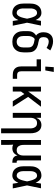

<svg xmlns="http://www.w3.org/2000/svg" viewBox="1244 -2040 1011 3540"><g transform="rotate(90 1750.0 -270.5)"><path d="M220 8Q194 8 169 2Q144 -4 122.5 -18.5Q101 -33 86 -54Q71 -75 62 -99Q53 -123 49.5 -148.5Q46 -174 46 -200V-320Q46 -346 49.5 -371.5Q53 -397 62 -421Q71 -445 86 -466Q101 -487 122.5 -501.5Q144 -516 169 -522Q194 -528 220 -528Q242 -528 263 -519.5Q284 -511 300.5 -495.5Q317 -480 328.5 -461Q340 -442 350 -421Q353 -446 357 -470.5Q361 -495 365 -520H452Q438 -456 425.5 -391.5Q413 -327 399 -263Q414 -198 427 -132Q440 -66 454 0H367Q363 -26 359 -52Q355 -78 351 -103Q342 -83 330 -63Q318 -43 302 -27Q286 -11 264.5 -1.5Q243 8 220 8ZM220 -72Q239 -72 254.5 -85Q270 -98 280 -115Q290 -132 296.5 -150.5Q303 -169 308 -188Q313 -207 317 -226Q321 -245 325 -264Q321 -282 317 -300.5Q313 -319 307.5 -337.5Q302 -356 295.5 -373.5Q289 -391 279.5 -407.5Q270 -424 254.5 -436Q239 -448 220 -448Q206 -448 192 -443Q178 -438 168 -427.5Q158 -417 152 -404Q146 -391 142 -377Q138 -363 137 -348.5Q136 -334 136 -320V-200Q136 -186 137 -171.5Q138 -157 142 -143Q146 -129 152 -116Q158 -103 168 -92.5Q178 -82 192 -77Q206 -72 220 -72Z M750 8Q723 8 696 3Q669 -2 645.5 -15.5Q622 -29 603.5 -49.5Q585 -70 574 -94.5Q563 -119 558.5 -146Q554 -173 554 -200V-275Q554 -298 558 -321Q562 -344 572.5 -364.5Q583 -385 599.5 -401.5Q616 -418 636 -430Q620 -440 608 -455.5Q596 -471 588.5 -489Q581 -507 578 -526.5Q575 -546 575 -565Q575 -588 579 -611Q583 -634 592.5 -655Q602 -676 617 -693.5Q632 -711 652 -722Q672 -733 694.5 -738Q717 -743 740 -743Q785 -743 828 -728.5Q871 -714 910 -692L864 -623Q851 -631 837 -638Q823 -645 808.5 -650.5Q794 -656 778.5 -659.5Q763 -663 748 -663Q730 -663 712.5 -656.5Q695 -650 684 -635.5Q673 -621 669 -603Q665 -585 665 -567Q665 -549 669.5 -531.5Q674 -514 686 -501Q698 -488 716 -483Q734 -478 751 -475L752 -474Q778 -470 803.5 -464Q829 -458 852.5 -447Q876 -436 896 -418Q916 -400 928 -376.5Q940 -353 943 -327Q946 -301 946 -275V-200Q946 -173 941.5 -146Q937 -119 926 -94.5Q915 -70 896.5 -49.5Q878 -29 854.5 -15.5Q831 -2 804 3Q777 8 750 8ZM750 -72Q774 -72 796 -81.5Q818 -91 832 -110.5Q846 -130 851 -153Q856 -176 856 -200V-275Q856 -294 853 -313.5Q850 -333 839 -348.5Q828 -364 811 -374Q794 -384 775.5 -389Q757 -394 738 -397Q719 -400 701 -404Q684 -395 673 -380Q662 -365 655.5 -347.5Q649 -330 646.5 -312Q644 -294 644 -275V-200Q644 -176 649 -153Q654 -130 668 -110.5Q682 -91 704 -81.5Q726 -72 750 -72Z M1360 0Q1339 0 1318.5 -3.5Q1298 -7 1279 -16Q1260 -25 1245 -40Q1230 -55 1221 -74Q1212 -93 1208.5 -113.5Q1205 -134 1205 -155V-440H1075V-520H1295V-155Q1295 -141 1298 -127Q1301 -113 1310 -101.5Q1319 -90 1332.5 -85Q1346 -80 1360 -80H1434V0ZM1208 -600 1219 -756H1307L1279 -600Z M1578 0V-520H1668V-284L1841 -520H1948L1767 -283L1948 0H1846L1714 -213L1668 -152V0Z M2348 215V-320Q2348 -335 2346.5 -350.5Q2345 -366 2340 -380Q2335 -394 2327 -407.5Q2319 -421 2307 -430.5Q2295 -440 2280 -444Q2265 -448 2250 -448Q2235 -448 2220 -444Q2205 -440 2193 -430.5Q2181 -421 2173 -407.5Q2165 -394 2160 -380Q2155 -366 2153.5 -350.5Q2152 -335 2152 -320V0H2062V-520H2152V-432Q2160 -453 2172.5 -471.5Q2185 -490 2203 -503Q2221 -516 2242.5 -522Q2264 -528 2286 -528Q2310 -528 2334 -520.5Q2358 -513 2376 -497.5Q2394 -482 2406.5 -460.5Q2419 -439 2426 -416Q2433 -393 2435.5 -368.5Q2438 -344 2438 -320V215Z M2562 215V-520H2652V-200Q2652 -185 2653.5 -169.5Q2655 -154 2660 -140Q2665 -126 2673 -112.5Q2681 -99 2693 -89.5Q2705 -80 2720 -76Q2735 -72 2750 -72Q2765 -72 2780 -76Q2795 -80 2807 -89.5Q2819 -99 2827 -112.5Q2835 -126 2840 -140Q2845 -154 2846.5 -169.5Q2848 -185 2848 -200V-520H2938V-99Q2938 -93 2939.5 -88Q2941 -83 2945 -79Q2949 -75 2954 -73.5Q2959 -72 2965 -72H2981V8H2965Q2944 8 2923 3Q2902 -2 2885 -15Q2868 -28 2858.5 -47.5Q2849 -67 2848 -88Q2840 -68 2827.5 -49.5Q2815 -31 2797.5 -17.5Q2780 -4 2758 2Q2736 8 2714 8Q2697 8 2679.5 4.5Q2662 1 2647 -7Q2649 21 2650.5 50Q2652 79 2652 107V215Z M3220 8Q3194 8 3169 2Q3144 -4 3122.5 -18.5Q3101 -33 3086 -54Q3071 -75 3062 -99Q3053 -123 3049.5 -148.5Q3046 -174 3046 -200V-320Q3046 -346 3049.5 -371.5Q3053 -397 3062 -421Q3071 -445 3086 -466Q3101 -487 3122.5 -501.5Q3144 -516 3169 -522Q3194 -528 3220 -528Q3242 -528 3263 -519.5Q3284 -511 3300.5 -495.5Q3317 -480 3328.5 -461Q3340 -442 3350 -421Q3353 -446 3357 -470.5Q3361 -495 3365 -520H3452Q3438 -456 3425.5 -391.5Q3413 -327 3399 -263Q3414 -198 3427 -132Q3440 -66 3454 0H3367Q3363 -26 3359 -52Q3355 -78 3351 -103Q3342 -83 3330 -63Q3318 -43 3302 -27Q3286 -11 3264.5 -1.5Q3243 8 3220 8ZM3220 -72Q3239 -72 3254.5 -85Q3270 -98 3280 -115Q3290 -132 3296.5 -150.5Q3303 -169 3308 -188Q3313 -207 3317 -226Q3321 -245 3325 -264Q3321 -282 3317 -300.5Q3313 -319 3307.5 -337.5Q3302 -356 3295.5 -373.5Q3289 -391 3279.5 -407.5Q3270 -424 3254.5 -436Q3239 -448 3220 -448Q3206 -448 3192 -443Q3178 -438 3168 -427.5Q3158 -417 3152 -404Q3146 -391 3142 -377Q3138 -363 3137 -348.5Q3136 -334 3136 -320V-200Q3136 -186 3137 -171.5Q3138 -157 3142 -143Q3146 -129 3152 -116Q3158 -103 3168 -92.5Q3178 -82 3192 -77Q3206 -72 3220 -72Z"/></g></svg>

Font: Iosevka Term Medium
Style: Regular
Weight: 500
Monospace: yes
Designer: Belleve Invis
Foundry: Belleve Invis
Version: Version 26.3.1